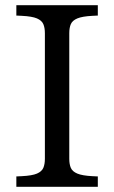

<svg xmlns="http://www.w3.org/2000/svg" viewBox="-20 -720 440 740"><path d="M43 0V-40L64 -41Q104 -43 122.5 -51Q141 -59 147 -73Q153 -87 153 -108V-592Q153 -613 147 -627Q141 -641 122.5 -649Q104 -657 64 -659L43 -660V-700H357V-660L336 -659Q297 -657 278 -649Q259 -641 253 -627Q247 -613 247 -592V-108Q247 -87 253 -73Q259 -59 278 -51Q297 -43 336 -41L357 -40V0Z"/></svg>

Font: Hedvig Letters Serif 12pt
Style: Regular
Weight: 400
Designer: Alexander Örn & Tor Weibull
Foundry: Kanon Foundry
Version: Version 1.000; ttfautohint (v1.8.4.7-5d5b)